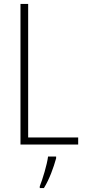

<svg xmlns="http://www.w3.org/2000/svg" viewBox="-20 -734 436 975"><path d="M84 0H377V-36H123V-714H84ZM265 70V61H224C219 102 196 177 182 212V221H203C231 176 252 117 265 70Z"/></svg>

Font: Noto Sans Sinhala UI Condensed ExtraLight
Style: Regular
Weight: 200
Width: 3
Designer: Jelle Bosma - Monotype Design Team
Foundry: Monotype Imaging Inc.
Version: Version 2.006